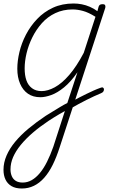

<svg xmlns="http://www.w3.org/2000/svg" viewBox="-40 -539 682 1098"><path d="M373 40Q393 29 413.5 18.5Q434 8 454.5 -2Q475 -12 495 -21Q515 -30 535 -37Q544 -41 549 -38Q554 -35 554.5 -29Q555 -23 551.5 -16.5Q548 -10 538 -6Q519 2 498 11.5Q477 21 454.5 32.5Q432 44 409.5 56Q387 68 365 81ZM85 539Q49 539 26 525.5Q3 512 -8.5 488Q-20 464 -20 432Q-20 391 -2.5 350.5Q15 310 47 271.5Q79 233 123.5 196Q168 159 222 123Q243 110 263.5 97.5Q284 85 304.5 72.5Q325 60 345 50L403 -126Q365 -71 326.5 -39.5Q288 -8 253 4.5Q218 17 191 17Q149 17 120 -3Q91 -23 75 -60Q59 -97 59 -146Q59 -190 71 -241Q83 -292 108.5 -341Q134 -390 172.5 -430.5Q211 -471 263 -495Q315 -519 381 -519Q404 -519 427.5 -514.5Q451 -510 474 -500Q497 -490 517 -475L524 -501Q527 -509 532 -512Q537 -515 547 -515Q559 -515 561.5 -508.5Q564 -502 562 -494L301 304Q283 360 261.5 403.5Q240 447 213 477.5Q186 508 154 523.5Q122 539 85 539ZM90 505Q117 505 141.5 491Q166 477 188 450.5Q210 424 229 386Q248 348 265 300L331 96Q316 104 300 113.5Q284 123 268.5 132.5Q253 142 238 152Q187 186 147 220.5Q107 255 78.5 290Q50 325 35 359.5Q20 394 20 430Q20 451 27.5 468.5Q35 486 50.5 495.5Q66 505 90 505ZM198 -18Q233 -18 273.5 -40Q314 -62 356 -110.5Q398 -159 439 -237L506 -443Q466 -468 434.5 -476.5Q403 -485 375 -485Q321 -485 276.5 -464Q232 -443 199.5 -406.5Q167 -370 145 -325.5Q123 -281 112 -235Q101 -189 101 -148Q101 -108 111 -79.5Q121 -51 143 -34.5Q165 -18 198 -18Z"/></svg>

Font: Playwrite CO Thin
Style: Regular
Weight: 250
Version: Version 1.002